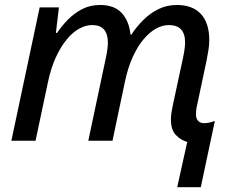

<svg xmlns="http://www.w3.org/2000/svg" viewBox="-20 -568 936 775"><path d="M695.3 187.5 735.8 4.9Q709.5 -2.4 689.7 -23.2Q669.9 -43.9 669.9 -85.4Q669.9 -98.6 672.1 -113.3Q674.3 -127.9 677.7 -143.6L718.3 -332.5Q722.7 -353 724.9 -369.1Q727.1 -385.3 727.1 -396.5Q727.1 -431.6 710.9 -449.2Q694.8 -466.8 661.1 -466.8Q635.3 -466.8 609.1 -452.1Q583 -437.5 559.1 -408.9Q535.2 -380.4 515.9 -338.1Q496.6 -295.9 484.9 -241.2L434.1 0H336.4L406.7 -331.5Q411.1 -352.5 413.3 -368.4Q415.5 -384.3 415.5 -396Q415.5 -429.7 400.4 -448.2Q385.3 -466.8 351.6 -466.8Q326.2 -466.8 299.8 -452.4Q273.4 -438 249.3 -408.7Q225.1 -379.4 205.1 -335.9Q185.1 -292.5 172.9 -233.4L123.5 0H25.9L140.1 -538.1H217.8L205.6 -435.1H210.4Q228.5 -462.4 253.4 -488Q278.3 -513.7 310.8 -530.8Q343.3 -547.9 384.3 -547.9Q440.9 -547.9 470.9 -515.9Q501 -483.9 506.8 -428.2H510.3Q530.3 -459 557.4 -486.3Q584.5 -513.7 618.7 -530.8Q652.8 -547.9 693.8 -547.9Q757.3 -547.9 791 -511.5Q824.7 -475.1 824.7 -405.8Q824.7 -387.2 821.5 -366.9Q818.4 -346.7 814 -324.7L775.9 -145Q772.9 -132.8 772 -123.3Q771 -113.8 771 -106Q771 -89.4 779.8 -80.1Q788.6 -70.8 803.2 -70.8Q815.9 -70.8 826.7 -73.5Q837.4 -76.2 847.2 -79.6L790.5 187.5Z"/></svg>

Font: Open Sans Medium
Style: Italic
Weight: 500
Italic angle: -12°
Designer: Monotype Design Team
Foundry: Monotype Imaging Inc.
Version: Version 3.000